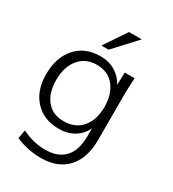

<svg xmlns="http://www.w3.org/2000/svg" viewBox="-221 -848 1061 1178"><g transform="rotate(30 309.5 -259.0)"><path d="M263.2 -54.7Q346.2 -54.7 392.6 -108.9Q439 -164.1 439 -255.4Q439 -347.2 393.6 -402.3Q349.1 -457 270.5 -457Q191.4 -457 145.5 -400.9Q99.6 -345.7 99.6 -252Q99.6 -160.6 143.1 -107.4Q187 -54.7 263.2 -54.7ZM255.9 210.4Q161.1 210.4 77.6 172.9L87.9 112.8Q169.9 153.3 253.9 153.3Q296.9 153.3 331.1 141.1Q365.2 128.9 389.2 104Q413.1 79.1 425.5 41Q438 2.9 438 -48.8V-104.5Q416 -55.7 370.1 -27.6Q324.2 0.5 260.7 0.5Q155.8 0.5 92.3 -67.4Q28.3 -135.7 28.3 -251.5Q28.3 -370.1 91.3 -441.9Q154.8 -513.7 264.2 -513.7Q325.2 -513.7 370.1 -485.4Q415 -458 438 -412.6L441.4 -501H510.7Q506.3 -414.6 506.3 -387.2V-62Q506.3 67.9 440.9 139.2Q375.5 210.4 255.9 210.4ZM233.9 -572.8 339.4 -729.5H429.7L284.7 -572.8Z"/></g></svg>

Font: Ride Light
Style: Regular
Weight: 300
Version: Version 3.000